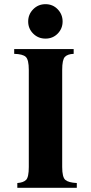

<svg xmlns="http://www.w3.org/2000/svg" viewBox="-20 -900 436 920"><path d="M63 0V-23Q92 -25 105 -38Q118 -51 118 -100V-565Q118 -614 103.5 -627.5Q89 -641 48 -642V-665H333V-642Q304 -641 291 -627.5Q278 -614 278 -565V-100Q278 -51 293 -38Q308 -25 348 -23V0ZM198 -715Q163 -715 139 -739Q115 -763 115 -797Q115 -831 139 -855.5Q163 -880 198 -880Q233 -880 256.5 -855.5Q280 -831 280 -797Q280 -763 256.5 -739Q233 -715 198 -715Z"/></svg>

Font: Bona Nova
Style: Bold
Weight: 700
Designer: Mateusz Machalski
Foundry: Capitalics
Version: Version 4.001; ttfautohint (v1.8.3)